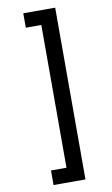

<svg xmlns="http://www.w3.org/2000/svg" viewBox="-117 -991 717 1233"><g transform="rotate(-10 242.0 -374.0)"><path d="M336 -934V186H128V91H229V-840H128V-934Z"/></g></svg>

Font: Poppins Medium
Style: Regular
Weight: 500
Designer: Ninad Kale (Devanagari), Jonny Pinhorn (Latin)
Version: Version 5.002